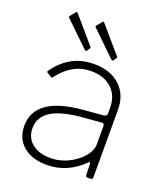

<svg xmlns="http://www.w3.org/2000/svg" viewBox="-140 -847 817 951"><g transform="rotate(20 269.0 -371.0)"><path d="M218 10Q139 10 93.5 -29Q48 -68 48 -135Q48 -287 295 -308L400 -317Q417 -319 417 -332V-363Q417 -427 376.5 -464.5Q336 -502 268 -502Q169 -502 100 -410Q98 -407 95.5 -405.5Q93 -404 90 -406L66 -421Q61 -424 66 -431Q100 -481 151 -510.5Q202 -540 270 -540Q355 -540 406 -493.5Q457 -447 457 -367V-10Q457 0 447 0H429Q420 0 420 -9L418 -70Q417 -75 414.5 -75.5Q412 -76 408 -72Q326 10 218 10ZM403 -280 314 -273Q198 -264 144 -230.5Q90 -197 90 -138Q90 -87 126.5 -57.5Q163 -28 224 -28Q260 -28 295.5 -41Q331 -54 360 -77Q388 -99 402.5 -123.5Q417 -148 417 -171V-266Q417 -282 403 -280ZM105 -750 222 -614Q227 -609 222 -604L213 -591Q209 -584 201 -590L77 -710Q72 -714 71.5 -716.5Q71 -719 74 -723L96 -750Q100 -755 105 -750ZM245 -750 362 -614Q367 -609 362 -604L353 -591Q349 -584 341 -590L217 -710Q212 -714 211.5 -716.5Q211 -719 214 -723L236 -750Q240 -755 245 -750Z"/></g></svg>

Font: Libre Franklin Thin
Style: Regular
Weight: 250
Designer: Pablo Impallari, Rodrigo Fuenzalida
Foundry: Impallari Type
Version: Version 1.002; ttfautohint (v1.5)